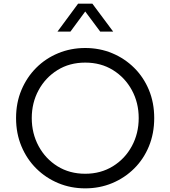

<svg xmlns="http://www.w3.org/2000/svg" viewBox="-20 -1020 934 1052"><path d="M447 12Q368 12 299.5 -16.5Q231 -45 179 -96.5Q127 -148 97.5 -218.5Q68 -289 68 -373Q68 -457 97.5 -527Q127 -597 178.5 -648.5Q230 -700 299 -728.5Q368 -757 447 -757Q526 -757 594.5 -728.5Q663 -700 715 -648.5Q767 -597 796 -527Q825 -457 825 -373Q825 -289 796 -218.5Q767 -148 715 -96.5Q663 -45 594.5 -16.5Q526 12 447 12ZM447 -68Q532 -68 598.5 -109Q665 -150 702.5 -219.5Q740 -289 740 -373Q740 -457 702.5 -526Q665 -595 599 -636Q533 -677 447 -677Q361 -677 295 -636Q229 -595 191.5 -526Q154 -457 154 -373Q154 -289 191.5 -219.5Q229 -150 295 -109Q361 -68 447 -68ZM408 -1000H486L600 -847H529L447 -957L366 -847H295Z"/></svg>

Font: Plus Jakarta Text Light
Style: Regular
Weight: 300
Designer: Gumpita Rahayu
Foundry: Tokotype Studio
Version: Version 1.000